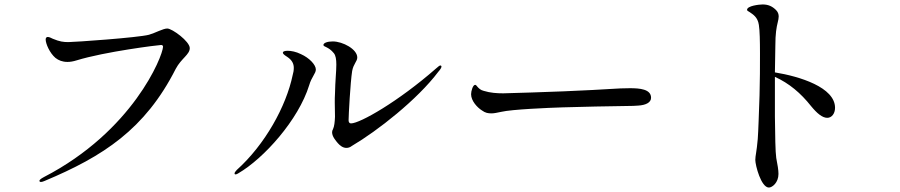

<svg xmlns="http://www.w3.org/2000/svg" viewBox="-20 -807 4040 862"><path d="M164 10C168 10 174 8 181 5C443 -105 631 -226 769 -498C794 -545 832 -562 832 -591C832 -621 753 -679 731 -679C712 -679 677 -659 649 -651C600 -638 314 -618 287 -618C265 -618 248 -620 217 -633C208 -638 200 -641 194 -641C191 -641 185 -639 185 -630C185 -611 203 -569 229 -547C243 -536 260 -529 283 -529C295 -529 308 -531 324 -536C450 -575 692 -605 703 -605C708 -605 712 -603 712 -597C710 -553 576 -218 177 -12C162 -4 157 1 157 5C157 8 160 10 164 10Z M1535 -143C1543 -143 1551 -145 1560 -152C1674 -219 1854 -360 1948 -485C1958 -496 1962 -504 1962 -508C1962 -511 1960 -513 1957 -513C1954 -513 1949 -510 1937 -499C1768 -351 1596 -253 1556 -253C1549 -253 1545 -258 1545 -267C1545 -288 1553 -438 1561 -488C1567 -521 1584 -531 1584 -549C1584 -586 1519 -621 1474 -621C1449 -621 1432 -614 1432 -605C1432 -596 1455 -598 1479 -568C1487 -558 1490 -541 1490 -517C1490 -486 1485 -444 1484 -387C1483 -373 1483 -360 1483 -347C1483 -323 1484 -301 1484 -283C1483 -259 1481 -240 1475 -227C1472 -222 1471 -218 1471 -213C1471 -194 1487 -176 1497 -164C1506 -154 1519 -143 1535 -143ZM1038 -24C1041 -24 1045 -26 1050 -29C1165 -96 1320 -269 1368 -424C1379 -462 1398 -477 1398 -495C1398 -516 1369 -547 1331 -564C1309 -575 1287 -579 1272 -579C1260 -579 1250 -577 1250 -570C1250 -565 1258 -559 1269 -552C1292 -537 1299 -520 1299 -502C1299 -491 1297 -480 1294 -470C1265 -330 1170 -158 1043 -44C1037 -38 1033 -32 1033 -28C1033 -26 1034 -24 1038 -24Z M2187 -298C2198 -298 2212 -301 2231 -305C2278 -316 2442 -323 2506 -325C2551 -327 2763 -331 2786 -331C2814 -331 2838 -332 2846 -333C2878 -335 2903 -346 2903 -368C2903 -407 2852 -411 2808 -411C2746 -411 2727 -406 2511 -397C2465 -395 2259 -388 2239 -388C2211 -388 2181 -390 2152 -399C2138 -402 2129 -411 2123 -418C2119 -423 2117 -426 2113 -426C2103 -426 2095 -398 2095 -384C2095 -354 2123 -324 2144 -311C2159 -300 2171 -298 2187 -298Z M3459 -482 3461 -602C3461 -656 3466 -684 3472 -708C3474 -716 3476 -725 3476 -733C3476 -743 3473 -753 3464 -762C3448 -778 3430 -787 3404 -787C3389 -787 3334 -781 3334 -763C3334 -759 3338 -757 3345 -753C3361 -742 3382 -730 3387 -695C3391 -670 3392 -623 3392 -566C3392 -510 3392 -443 3390 -379C3387 -298 3385 -223 3382 -183C3377 -124 3371 -108 3371 -89C3371 -65 3397 35 3432 35C3447 35 3475 13 3475 -26C3475 -44 3471 -67 3465 -98C3461 -125 3460 -199 3459 -284V-447V-462C3523 -433 3575 -389 3621 -331C3648 -298 3672 -278 3694 -278C3714 -278 3729 -297 3729 -323C3729 -415 3570 -464 3459 -482Z"/></svg>

Font: Shippori Mincho OTF Medium
Style: Regular
Weight: 500
Designer: FONTDASU
Foundry: FONTDASU / Google Inc. / but / Adobe
Version: Version 3.300;hotconv 1.0.109;makeotfexe 2.5.65596